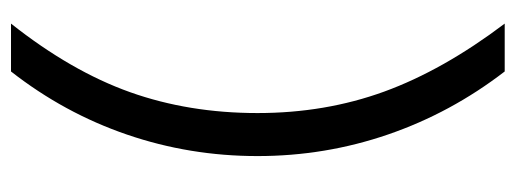

<svg xmlns="http://www.w3.org/2000/svg" viewBox="-314 -458 937 349"><g transform="rotate(90 154.5 -283.5)"><path d="M22.9 165Q109.4 55.7 147.5 -51.3Q185.5 -158.2 185.5 -283.2Q185.5 -406.2 146.5 -513.4Q107.4 -620.6 22.9 -732.4H109.9Q185.1 -634.8 224.4 -520.5Q263.7 -406.2 263.7 -283.2Q263.7 -159.7 224.6 -45.7Q185.5 68.4 109.9 165Z"/></g></svg>

Font: Schibsted Grotesk
Style: Regular
Weight: 400
Designer: Bakken & Baeck AS, Henrik Kongsvoll
Foundry: Schibsted ASA
Version: Version 1.100; ttfautohint (v1.8.4.7-5d5b);gftools[0.9.25]